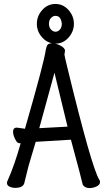

<svg xmlns="http://www.w3.org/2000/svg" viewBox="-20 -935 540 969"><path d="M432.1 14.2Q409.2 14.2 397.9 -2Q390.1 -37.1 337.9 -230L160.2 -219.2Q150.9 -186 124 -97.2L102.1 -8.8Q94.2 13.2 56.2 13.2Q42 13.2 28.6 7.1Q15.1 1 15.1 -12.2Q15.1 -17.1 19 -24.9Q53.2 -101.1 84 -210.9Q85 -210.9 85 -211.9H81.1Q68.8 -211.9 62 -222.9Q55.2 -233.9 50.5 -246.3Q45.9 -258.8 45.9 -270Q45.9 -291 64.9 -291L106 -285.2Q204.1 -626 210.9 -683.1Q213.9 -700.2 220.2 -709Q226.1 -715.8 241.2 -716.8Q212.9 -723.1 192.9 -746.1Q166 -775.9 166 -814.9Q166 -854 193.1 -884.5Q220.2 -915 259.8 -915Q298.8 -915 325.9 -884.5Q353 -854 353 -814.9Q353 -775.9 325.9 -745.4Q298.8 -714.8 259.8 -714.8H258.8Q269 -712.9 280.8 -707Q301.8 -696.8 306.2 -686Q308.1 -684.1 308.1 -679.2Q308.1 -673.8 306.6 -668.5Q305.2 -663.1 305.2 -659.2Q305.2 -654.8 320.8 -590.8Q441.9 -91.8 481 -27.8Q484.9 -22.9 484.9 -17.1Q484.9 -2 467 6.1Q449.2 14.2 432.1 14.2ZM178.2 -288.1 320.8 -295.9 254.9 -567.9ZM259.8 -774.9Q272.9 -774.9 282.5 -785.9Q292 -796.9 292 -814.9Q288.1 -855 259.8 -855Q247.1 -855 237.1 -844Q227.1 -833 227.1 -814.9Q227.1 -796.9 237.5 -785.9Q248 -774.9 259.8 -774.9Z"/></svg>

Font: LXGW WenKai Mono GB Screen
Style: Regular
Weight: 400
Monospace: yes
Designer: LXGW / Fontworks Inc.
Foundry: LXGW / Fontworks Inc.
Version: Version 1.510;January 18,2025